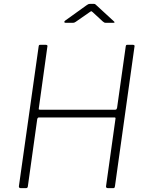

<svg xmlns="http://www.w3.org/2000/svg" viewBox="-20 -974 765 994"><path d="M181 -366Q178 -366 176 -363.5Q174 -361 173 -359L124 -8Q123 -4 121 -2Q119 0 114 0H87Q82 0 79.5 -3Q77 -6 78 -11L180 -733Q181 -739 182.5 -740.5Q184 -742 189 -742H217Q222 -742 224.5 -739.5Q227 -737 225 -731L181 -414Q180 -408 181.5 -407Q183 -406 188 -406H576Q581 -406 583 -408.5Q585 -411 586 -415L631 -734Q632 -739 633.5 -740.5Q635 -742 639 -742H668Q673 -742 675.5 -739.5Q678 -737 676 -731L575 -9Q574 -4 572.5 -2Q571 0 566 0H539Q534 0 531 -2.5Q528 -5 529 -10L578 -360Q579 -366 573 -366ZM512 -863 460 -911Q453 -917 451.5 -916Q450 -915 441 -909L372 -861Q366 -857 363.5 -856.5Q361 -856 356 -856H319Q314 -856 313 -859.5Q312 -863 317 -867L427 -946Q432 -950 436.5 -952Q441 -954 448 -954H466Q472 -954 475 -950.5Q478 -947 481 -945L568 -865Q573 -861 573 -858.5Q573 -856 567 -856H526Q522 -856 519 -858Q516 -860 512 -863Z"/></svg>

Font: Libre Franklin Thin
Style: Italic
Weight: 100
Italic angle: -8°
Designer: Pablo Impallari, Rodrigo Fuenzalida, Nhung Nguyen
Foundry: Impallari Type
Version: Version 3.000